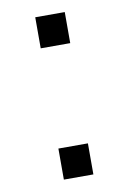

<svg xmlns="http://www.w3.org/2000/svg" viewBox="-67 -571 412 615"><g transform="rotate(-10 139.0 -264.0)"><path d="M91 -427V-528H187V-427ZM91 0V-101H187V0Z"/></g></svg>

Font: Libra Sans
Style: Regular
Weight: 400
Foundry: Context Ltd
Version: Version 1.000; ttfautohint (v1.3)